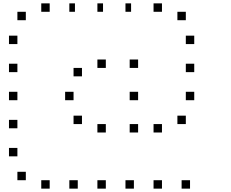

<svg xmlns="http://www.w3.org/2000/svg" viewBox="-20 -820 1373 1140"><path d="M1108.3 250V300H1058.3V250ZM941.7 250V300H891.7V250ZM775 250V300H725V250ZM608.3 250V300H558.3V250ZM441.7 250V300H391.7V250ZM275 250V300H225V250ZM133.3 200V250H83.3V200ZM83.3 58.3V108.3H33.3V58.3ZM1083.3 -133.3V-83.3H1033.3V-133.3ZM941.7 -83.3V-33.3H891.7V-83.3ZM800 -83.3V-33.3H750V-83.3ZM608.3 -83.3V-33.3H558.3V-83.3ZM466.7 -133.3V-83.3H416.7V-133.3ZM83.3 -108.3V-58.3H33.3V-108.3ZM1133.3 -275V-225H1083.3V-275ZM800 -275V-225H750V-275ZM416.7 -275V-225H366.7V-275ZM83.3 -275V-225H33.3V-275ZM1133.3 -441.7V-391.7H1083.3V-441.7ZM800 -466.7V-416.7H750V-466.7ZM608.3 -466.7V-416.7H558.3V-466.7ZM466.7 -416.7V-366.7H416.7V-416.7ZM83.3 -441.7V-391.7H33.3V-441.7ZM1133.3 -608.3V-558.3H1083.3V-608.3ZM83.3 -608.3V-558.3H33.3V-608.3ZM1083.3 -750V-700H1033.3V-750ZM941.7 -800V-750H891.7V-800ZM758.3 -800V-750H725V-800ZM591.7 -800V-750H558.3V-800ZM425 -800V-750H391.7V-800ZM275 -800V-750H225V-800ZM133.3 -750V-700H83.3V-750Z"/></svg>

Font: 0xA000-Boxes
Style: Boxes
Weight: 400
Version: Version 0.1